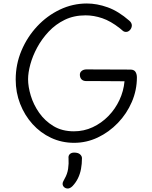

<svg xmlns="http://www.w3.org/2000/svg" viewBox="-20 -800 873 1101"><path d="M722 -681Q729 -675 732.5 -668Q736 -661 736 -654Q736 -645 731.5 -636.5Q727 -628 719.5 -622.5Q712 -617 703 -617Q691 -617 683 -624.5Q675 -632 667 -638Q615 -679 566.5 -695.5Q518 -712 471 -712Q404 -712 351.5 -686.5Q299 -661 259.5 -619Q220 -577 193.5 -528Q167 -479 154 -431Q141 -383 141 -346Q141 -303 156.5 -251.5Q172 -200 204.5 -153.5Q237 -107 286.5 -77Q336 -47 404 -47Q461 -47 511.5 -70.5Q562 -94 601.5 -134.5Q641 -175 665 -226.5Q689 -278 694 -334Q660 -334 622.5 -334.5Q585 -335 547.5 -335Q510 -335 476 -335Q458 -335 448.5 -344Q439 -353 438 -369Q437 -384 448 -393Q459 -402 476 -402Q538 -402 600 -401.5Q662 -401 730 -401Q750 -400 757.5 -387Q765 -374 765 -356Q765 -283 736 -215.5Q707 -148 656 -95Q605 -42 540.5 -11.5Q476 19 405 19Q334 19 273 -9.5Q212 -38 166.5 -88.5Q121 -139 95.5 -204.5Q70 -270 70 -344Q70 -431 103 -509.5Q136 -588 193 -649Q250 -710 323.5 -745Q397 -780 478 -780Q536 -780 597.5 -758Q659 -736 722 -681ZM373 108Q371 93 380 84Q389 75 405 75Q428 75 439 85Q450 95 450 107Q450 140 444.5 169Q439 198 427 222.5Q415 247 396 267Q389 274 382 277.5Q375 281 369 281Q356 281 347.5 273Q339 265 339 254Q339 247 343 239.5Q347 232 351 224Q366 198 370.5 168.5Q375 139 373 108Z"/></svg>

Font: Playpen Sans Light
Style: Regular
Weight: 300
Designer: Laura Meseguer, Veronika Burian, José Scaglione
Foundry: TypeTogether
Version: Version 1.001